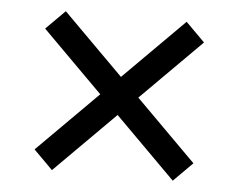

<svg xmlns="http://www.w3.org/2000/svg" viewBox="-41 -548 707 569"><g transform="rotate(5 312.5 -263.5)"><path d="M492.2 -27.3 76.2 -443.4 132.8 -500 548.8 -84ZM76.2 -84 492.2 -500 548.8 -443.4 132.8 -27.3Z"/></g></svg>

Font: Wanted Sans Std Variable
Style: Regular
Weight: 400
Designer: Original Design by Kil Hyung-jin and Kang Hanbin, Wanted Lab, Inc;
Foundry: Wanted Lab, Inc.
Version: Version 1.003;Glyphs 3.2 (3227)